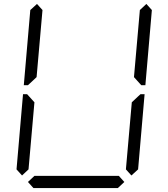

<svg xmlns="http://www.w3.org/2000/svg" viewBox="-20 -956 856 976"><path d="M92 -64 64 -95 97 -477H118L127 -467L155 -436L125 -95ZM133 -533 122 -523H101L134 -905L168 -936L196 -905L166 -564ZM724 -936 752 -905 719 -523H698L689 -533L661 -564L691 -905ZM683 -467 694 -477H715L682 -95L648 -64L620 -95L650 -436ZM612 -31 579 0H150L122 -31L155 -62H584Z"/></svg>

Font: DSEG7 Classic Mini
Style: Light Italic
Weight: 300
Italic angle: -5°
Designer: Keshikan(Twitter:@keshinomi_88pro)
Version: Version 0.46